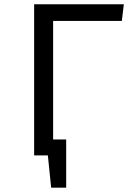

<svg xmlns="http://www.w3.org/2000/svg" viewBox="-20 -726 655 897"><path d="M558.5 -706.2 549.2 -628.2H228.2V-74.4H289.2V150.8H219L203.6 0H139.5V-706.2Z"/></svg>

Font: Fira Code
Style: Regular
Weight: 400
Designer: Carrois Corporate, Edenspiekermann AG, Nikita Prokopov
Foundry: Carrois Corporate, Edenspiekermann AG, Nikita Prokopov
Version: Version 5.002